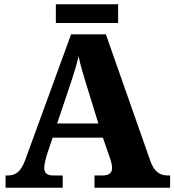

<svg xmlns="http://www.w3.org/2000/svg" viewBox="-20 -874 812 894"><path d="M240 -767H530V-854H240ZM6 0H272V-57H228C197 -57 186 -70 186 -93C186 -110 194 -139 199 -155L225 -233H459L492 -138C495 -129 502 -109 502 -92C502 -65 482 -57 457 -57H420V0H772V-57H761C723 -57 698 -76 681 -122L473 -714H311L97 -128C75 -70 50 -57 15 -57H6ZM246 -299 310 -489C323 -529 336 -568 346 -612C355 -568 368 -526 380 -487L438 -299Z"/></svg>

Font: Noto Serif Malayalam ExtraBold
Style: Regular
Weight: 800
Designer: Indian type Foundry, Jelle Bosma, Monotype Design Team
Foundry: Monotype Imaging Inc.
Version: Version 2.104